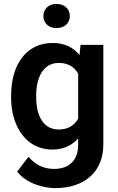

<svg xmlns="http://www.w3.org/2000/svg" viewBox="-20 -759 609 987"><path d="M37.1 -257.8C37.1 -206.5 45.9 -161.1 63 -120.6C97.2 -40 162.1 9.8 248.5 9.8C306.6 9.8 350.1 -11.2 381.8 -47.9V-14.6C381.8 65.4 335.4 109.4 257.8 109.4C205.6 109.4 161.6 88.4 126.5 46.9L68.4 123C113.3 182.6 201.2 208 264.2 208C410.6 208 511.2 127.4 511.2 -16.1V-528.3H394L388.7 -476.1C357.4 -515.1 312.5 -538.1 249.5 -538.1C117.7 -538.1 37.1 -429.2 37.1 -268.1ZM166 -268.1C166 -361.3 202.6 -435.5 281.7 -435.5C331.1 -435.5 362.8 -414.6 381.8 -379.9V-149.4C362.8 -114.7 331.1 -93.3 280.8 -93.3C201.7 -93.3 166 -167 166 -257.8ZM203.1 -676.3C203.1 -641.1 229 -614.7 270.5 -614.7C313 -614.7 338.9 -641.1 338.9 -676.3C338.9 -711.9 313 -738.8 270.5 -738.8C229 -738.8 203.1 -711.9 203.1 -676.3Z"/></svg>

Font: Vazirmatn SemiBold
Style: Regular
Weight: 600
Designer: Saber Rastikerdar
Foundry: Saber Rastikerdar
Version: Version 33.003